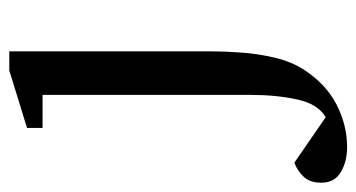

<svg xmlns="http://www.w3.org/2000/svg" viewBox="-275 -338 763 411"><g transform="rotate(-90 106.5 -132.5)"><path d="M202.1 -64Q202.1 -34.2 199.5 2.4Q196.8 39.1 188.5 74.2Q180.2 109.4 163.1 136.2Q132.3 183.6 88.4 206.3Q44.4 229 -2.9 229Q-33.7 229 -56.4 215.6Q-79.1 202.1 -79.1 173.8Q-79.1 148.4 -65.2 134.8Q-51.3 121.1 -36.1 116.2L61 183.1Q88.9 167.5 98.9 123Q108.9 78.6 108.9 21V-422.9H38.1V-456.1L161.1 -494.1H202.1Z"/></g></svg>

Font: Charis
Style: Regular
Weight: 400
Designer: Walt Agee, Miriam Martin, Annie Olsen, Victor Gaultney, Lorna Priest, Alan Ward, Bob Hallissy, Martin Hosken, Sharon Cor
Foundry: SIL Global
Version: Version 7.000